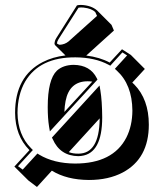

<svg xmlns="http://www.w3.org/2000/svg" viewBox="-20 -661 662 776"><path d="M473.1 -461.9 508.8 -439 565.4 -382.3 514.6 -327.1 522.5 -319.8Q581.5 -259.8 581.5 -157.2Q581.5 -20 476.1 36.1Q418.5 66.4 339.4 66.4Q250 65.9 189.5 28.8L129.4 94.7L94.7 68.4L38.1 12.2L99.1 -54.2L98.1 -55.2Q41.5 -112.8 41 -205.1Q41 -352.5 152.8 -410.2Q193.8 -431.2 244.6 -437L203.1 -478Q200.7 -481.4 200.2 -483.9Q200.7 -496.6 208 -507.8L291 -639.2Q297.4 -641.1 307.1 -641.1Q348.6 -639.6 372.6 -618.7L374 -617.2L430.7 -560.5L440.4 -537.6L328.6 -436.5Q383.3 -429.7 423.3 -408.2ZM334.5 -332.5Q260.7 -332.5 245.1 -252.9Q241.2 -233.4 240.2 -208.5L353 -331.1Q343.8 -332.5 334.5 -332.5ZM258.8 -45.9Q275.9 -39.6 296.9 -40Q380.9 -40 382.8 -180.2Q382.8 -181.6 382.8 -182.6L258.3 -46.4ZM382.3 -315.4 385.7 -295.4Q392.6 -253.9 393.1 -187Q393.1 -41 308.6 -30.8Q302.2 -30.3 296.9 -29.8Q222.7 -30.8 192.9 -99.1L189.9 -105ZM297.4 -629.9 216.3 -502.4Q210.9 -493.7 210 -485.4Q214.8 -481.4 221.2 -480Q241.7 -481 257.3 -493.7L372.1 -596.7L365.2 -611.8Q351.1 -626.5 317.9 -630.4Q312.5 -630.9 307.1 -630.9Q302.2 -630.4 297.4 -629.9ZM277.8 -398.9Q344.7 -397.9 371.1 -345.2L374 -339.4L181.6 -129.9L178.2 -149.9Q172.9 -182.6 172.9 -228Q172.9 -339.8 210 -375.5Q235.4 -398.4 277.8 -398.9ZM474.6 -449.2 425.8 -395.5 418.5 -399.4Q363.8 -428.7 285.2 -429.2Q140.1 -430.2 81.5 -331.1Q51.3 -278.3 50.8 -205.1Q51.8 -115.7 106 -61.5L112.8 -54.7L52.7 10.7L71.8 24.4L131.3 -40.5L138.2 -36.1Q197.3 -0.5 283.2 0Q436.5 0 490.7 -105Q514.6 -152.3 515.1 -213.9Q514.2 -319.3 451.7 -376L444.3 -382.8L493.7 -437Z"/></svg>

Font: Linux Biolinum Shadow O
Style: Bold
Weight: 700
Designer: Philipp H. Poll
Foundry: Philipp H. Poll
Version: Version 0.9.2